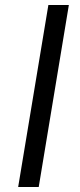

<svg xmlns="http://www.w3.org/2000/svg" viewBox="-20 -743 317 763"><path d="M253.6 -723H172.2L52.2 0H133.9Z"/></svg>

Font: Magic Ui Pro Medium
Style: Italic
Weight: 500
Italic angle: -9.39999°
Designer: Stefan Endress, Andreas Faust
Version: Version 1.000;FEAKit 1.0